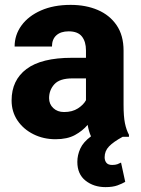

<svg xmlns="http://www.w3.org/2000/svg" viewBox="-20 -558 573 783"><path d="M490.7 183.6Q478.5 190.9 459.2 198Q439.9 205.1 410.2 205.1Q362.3 205.1 328.9 178.7Q295.4 152.3 295.4 102.1Q295.4 74.7 307.4 48.1Q319.3 21.5 351.1 -2Q342.3 -21 337.4 -48.8Q316.9 -24.4 285.6 -7.3Q254.4 9.8 206.5 9.8Q157.2 9.8 116.5 -10.5Q75.7 -30.8 51.5 -66.4Q27.3 -102.1 27.3 -148.4Q27.3 -231 88.1 -276.6Q148.9 -322.3 273.4 -322.3H330.6V-352.5Q330.6 -388.2 314 -409.2Q297.4 -430.2 259.8 -430.2Q228 -430.2 210 -414.1Q191.9 -397.9 191.9 -368.2H39.6Q39.6 -415.5 67.6 -454.1Q95.7 -492.7 147.2 -515.4Q198.7 -538.1 268.1 -538.1Q330.1 -538.1 378.7 -517.3Q427.2 -496.6 455.6 -455.1Q483.9 -413.6 483.9 -351.6V-130.4Q483.9 -83 489.5 -55.7Q495.1 -28.3 505.9 -8.3V0H480Q442.4 20.5 424.6 39.1Q406.7 57.6 406.7 83.5Q406.7 96.7 413.8 105.7Q420.9 114.7 437.5 114.7Q450.7 114.7 459 111.6Q467.3 108.4 473.6 105ZM241.2 -101.1Q274.9 -101.1 297.9 -116Q320.8 -130.9 330.6 -149.4V-238.3H274.9Q223.6 -238.3 201.9 -214.6Q180.2 -190.9 180.2 -157.7Q180.2 -133.3 197.3 -117.2Q214.4 -101.1 241.2 -101.1Z"/></svg>

Font: Vazirmatn RD FD ExtraBold
Style: Regular
Weight: 800
Designer: Saber Rastikerdar
Foundry: Saber Rastikerdar
Version: Version 33.003